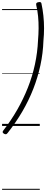

<svg xmlns="http://www.w3.org/2000/svg" viewBox="-20 -1212 444 1848"><path d="M14 41Q87 -53 146 -156Q205 -259 248.5 -369Q292 -479 316.5 -593.5Q341 -708 346 -824Q351 -881 351.5 -940Q352 -999 346.5 -1055.5Q341 -1112 329 -1161Q326 -1176 331 -1182.5Q336 -1189 350 -1191Q363 -1194 370 -1191Q377 -1188 379 -1178Q391 -1122 397.5 -1061.5Q404 -1001 404 -940Q404 -879 398 -819Q394 -700 369 -584Q344 -468 300.5 -356.5Q257 -245 195 -139Q133 -33 55 66Q46 78 38.5 80Q31 82 18 75Q7 68 5.5 60.5Q4 53 14 41ZM0 605H363V615H0ZM0 -20H363V0H0ZM0 -505H363V-500H0ZM0 -1125H363V-1115H0Z"/></svg>

Font: Playwrite CU Guides
Style: Regular
Weight: 400
Designer: Veronika Burian, José Scaglione
Foundry: TypeTogether
Version: Version 1.003